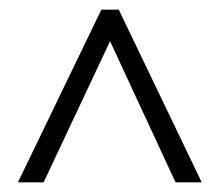

<svg xmlns="http://www.w3.org/2000/svg" viewBox="-20 -737 454 396"><path d="M17 -361 189 -717H225L396 -361H342L207 -652L70 -361Z"/></svg>

Font: Noto Sans Sinhala ExtraCondensed Light
Style: Regular
Weight: 300
Width: 2
Designer: Jelle Bosma - Monotype Design Team
Foundry: Monotype Imaging Inc.
Version: Version 2.006; ttfautohint (v1.8.4.7-5d5b)